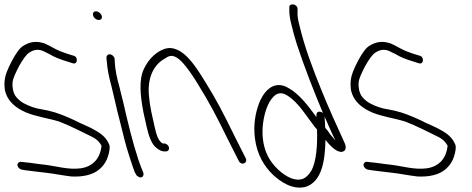

<svg xmlns="http://www.w3.org/2000/svg" viewBox="-53 -760 2130 866"><path d="M30 -26C19 -17 30 2 45 5L62 8C91 11 121 16 153 19C190 23 232 32 269 36C358 40 404 10 428 -39C435 -55 444 -83 441 -104C429 -138 403 -158 375 -173C363 -180 350 -187 333 -194C316 -201 299 -210 280 -219C243 -236 205 -252 165 -261L114 -271C89 -277 55 -291 38 -305C22 -318 12 -329 6 -353C4 -364 2 -377 4 -392C6 -406 16 -429 33 -462C51 -494 66 -514 78 -522C96 -534 115 -540 139 -531L170 -516C194 -501 222 -491 252 -482L274 -475C298 -466 301 -505 278 -509L255 -516C241 -521 228 -525 216 -530C192 -540 172 -554 148 -564C110 -577 81 -571 53 -554C36 -544 19 -520 0 -484C-19 -448 -29 -421 -31 -404C-34 -386 -33 -369 -31 -354C-19 -300 21 -272 64 -253C112 -233 166 -227 216 -211C264 -192 318 -165 362 -143C382 -133 393 -123 405 -103C400 -51 371 -10 312 -1C257 7 200 -11 149 -17C118 -20 86 -26 59 -28L43 -30C38 -31 33 -29 30 -26Z M367 -690C370 -679 381 -670 392 -670C403 -670 409 -677 406 -688C403 -699 391 -709 380 -709C369 -709 364 -701 367 -690ZM450 -370C455 -347 461 -324 467 -298C473 -272 479 -245 487 -216L509 -128C519 -88 543 -15 554 15L560 26C562 31 566 34 571 37C586 47 599 33 593 18L589 8C586 1 579 -16 570 -43C544 -123 522 -214 503 -298C497 -324 490 -348 485 -371C474 -408 467 -445 465 -475L464 -494C464 -499 461 -504 457 -508C444 -521 427 -515 427 -500L429 -480C431 -448 439 -410 450 -370Z M608 -190C617 -150 630 -108 655 -91C667 -82 678 -77 687 -77H695C705 -77 711 -85 709 -95C707 -105 697 -113 687 -113H681C660 -123 651 -158 644 -190L630 -253C626 -274 622 -295 620 -318C609 -401 636 -465 689 -495C707 -507 721 -515 746 -499C759 -491 772 -477 787 -458C804 -436 822 -410 840 -380C893 -294 920 -243 974 -133L1023 -36C1034 -11 1065 -23 1056 -45L1007 -142C952 -254 926 -305 872 -392C840 -444 804 -501 761 -528C720 -552 694 -545 663 -527C633 -508 611 -481 596 -449C573 -401 579 -331 594 -253Z M1097 -135C1106 -65 1137 -11 1178 28C1214 62 1268 97 1325 83C1401 59 1413 -40 1415 -129C1431 -109 1462 -73 1488 -75C1507 -77 1511 -95 1501 -116C1467 -191 1429 -273 1395 -358C1359 -447 1321 -546 1298 -644C1292 -666 1289 -684 1289 -697V-720C1289 -743 1251 -748 1252 -727V-705C1253 -688 1256 -668 1263 -643C1268 -620 1276 -592 1286 -560C1320 -457 1363 -347 1403 -252C1403 -251 1404 -250 1405 -249C1401 -253 1396 -255 1392 -256C1374 -259 1374 -245 1374 -232C1339 -280 1299 -334 1250 -362C1176 -407 1131 -336 1115 -293C1099 -250 1089 -197 1097 -135ZM1155 -56C1129 -108 1128 -165 1134 -208C1140 -250 1154 -296 1178 -321C1191 -337 1212 -347 1238 -332C1264 -318 1296 -285 1314 -259L1348 -213C1357 -201 1367 -186 1377 -176C1379 -108 1375 -31 1350 12C1331 41 1308 62 1258 43C1219 27 1176 -14 1155 -56ZM1414 -183 1411 -234C1428 -196 1443 -160 1460 -126C1453 -134 1446 -142 1439 -151C1431 -162 1423 -174 1414 -183Z M1591 -26C1580 -17 1591 2 1606 5L1623 8C1652 11 1682 16 1714 19C1751 23 1793 32 1830 36C1919 40 1965 10 1989 -39C1996 -55 2005 -83 2002 -104C1990 -138 1964 -158 1936 -173C1924 -180 1911 -187 1894 -194C1877 -201 1860 -210 1841 -219C1804 -236 1766 -252 1726 -261L1675 -271C1650 -277 1616 -291 1599 -305C1583 -318 1573 -329 1567 -353C1565 -364 1563 -377 1565 -392C1567 -406 1577 -429 1594 -462C1612 -494 1627 -514 1639 -522C1657 -534 1676 -540 1700 -531L1731 -516C1755 -501 1783 -491 1813 -482L1835 -475C1859 -466 1862 -505 1839 -509L1816 -516C1802 -521 1789 -525 1777 -530C1753 -540 1733 -554 1709 -564C1671 -577 1642 -571 1614 -554C1597 -544 1580 -520 1561 -484C1542 -448 1532 -421 1530 -404C1527 -386 1528 -369 1530 -354C1542 -300 1582 -272 1625 -253C1673 -233 1727 -227 1777 -211C1825 -192 1879 -165 1923 -143C1943 -133 1954 -123 1966 -103C1961 -51 1932 -10 1873 -1C1818 7 1761 -11 1710 -17C1679 -20 1647 -26 1620 -28L1604 -30C1599 -31 1594 -29 1591 -26Z"/></svg>

Font: Stray Cat
Style: OpObl
Weight: 400
Version: Version 1.0